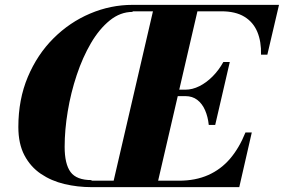

<svg xmlns="http://www.w3.org/2000/svg" viewBox="-20 -770 1168 790"><path d="M525.5 -750Q435 -750 350.8 -714.2Q266.5 -678.5 200 -612.2Q133.5 -546 94.5 -453.5Q55.5 -361 55.5 -247.5Q55.5 -178.5 80.5 -131Q105.5 -83.5 148.5 -54.5Q191.5 -25.5 245.2 -12.8Q299 0 356.5 0V-29Q295 -29 270.5 -62Q246 -95 246 -166Q246 -235.5 258.8 -312.2Q271.5 -389 295.8 -461.5Q320 -534 354.2 -592.5Q388.5 -651 431.8 -686Q475 -721 525.5 -721ZM441.5 0 615.5 -750H798.5L624.5 0ZM356.5 0V-26.5H716Q784.5 -26.5 836.8 -49.8Q889 -73 926.8 -117.2Q964.5 -161.5 990 -225H1016L964.5 0ZM839 -256Q835.5 -289.5 823.8 -316.5Q812 -343.5 791.8 -359Q771.5 -374.5 743 -374.5H679.5V-401H743Q771.5 -401 800.5 -415.5Q829.5 -430 855 -455.8Q880.5 -481.5 899 -515H925.5L865.5 -256ZM1054 -545Q1055.5 -598.5 1038.8 -638.8Q1022 -679 985.5 -701.2Q949 -723.5 890.5 -723.5H525.5V-750H1128L1080 -545Z"/></svg>

Font: Bodoni Moda 9pt ExtraBold
Style: Italic
Weight: 800
Italic angle: -13°
Designer: Owen Earl
Foundry: indestructible type
Version: Version 2.004